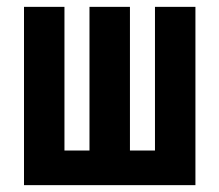

<svg xmlns="http://www.w3.org/2000/svg" viewBox="-20 -540 640 560"><path d="M50 0V-520H168V-101H241V-520H359V-101H432V-520H550V0Z"/></svg>

Font: Iosevka Custom Extended
Style: Bold
Weight: 700
Width: 7
Monospace: yes
Designer: Belleve Invis
Foundry: Belleve Invis
Version: Version 11.2.4; ttfautohint (v1.8.4)